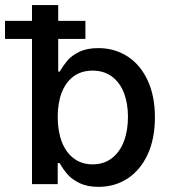

<svg xmlns="http://www.w3.org/2000/svg" viewBox="-54 -727 672 758"><path d="M72.3 -573.2H-34.2V-644.5H72.3V-707H175.8V-644.5H283.2V-573.2H175.8V-444.3H181.6Q196.3 -469.2 212.4 -488.3Q228.5 -507.3 258.8 -522.2Q289.1 -537.1 334 -537.1Q398.4 -537.1 449.2 -504.4Q500 -471.7 528.8 -409.9Q557.6 -348.1 557.6 -263.7Q557.6 -179.7 529.1 -117.7Q500.5 -55.7 450 -22.5Q399.4 10.7 335 10.7Q290.5 10.7 260 -4.2Q229.5 -19 212.4 -38.8Q195.3 -58.6 181.6 -83H173.8V0H72.3ZM311.5 -78.1Q356 -78.1 387.5 -102.3Q418.9 -126.5 435.1 -168.9Q451.2 -211.4 451.2 -265.6Q451.2 -318.8 435.3 -360.1Q419.4 -401.4 387.9 -424.8Q356.4 -448.2 311.5 -448.2Q267.6 -448.2 236.8 -425.8Q206.1 -403.3 189.9 -362.1Q173.8 -320.8 173.8 -265.6Q173.8 -210 189.9 -167.5Q206.1 -125 237.3 -101.6Q268.6 -78.1 311.5 -78.1Z"/></svg>

Font: Pretendard Std Medium
Style: Regular
Weight: 500
Designer: Base glyphs from Inter by Rasmus Andersson; Hangeul glyphs from Noto Sans CJK(Source Han Sans) by Jang Soo-young and Kan
Foundry: Kil Hyung-jin
Version: Version 1.309